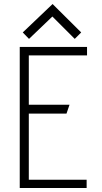

<svg xmlns="http://www.w3.org/2000/svg" viewBox="-20 -933 505 953"><path d="M78 -700V0H410V-41H123V-369H310L325 -413H123V-658H412V-700ZM93 -772 124 -740 240 -851 351 -740 383 -772 241 -913Z"/></svg>

Font: Advent Pro
Style: Light
Weight: 300
Designer: Andreas Kalpakidis
Foundry: Andreas Kalpakidis
Version: Version 2.002 2007